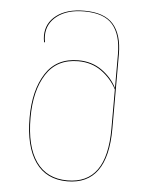

<svg xmlns="http://www.w3.org/2000/svg" viewBox="-53 -778 665 831"><g transform="rotate(5 279.5 -362.0)"><path d="M445 -558V-235Q445 9 270 9Q179 9 131.5 -58.5Q84 -126 84 -252Q84 -370 131 -443.5Q178 -517 273 -517Q332 -517 375.5 -486Q419 -455 441 -411V-558Q441 -643 403.5 -686.5Q366 -730 280 -730Q206 -730 162.5 -696.5Q119 -663 119 -610Q119 -597 122 -582H118Q115 -597 115 -610Q115 -665 159.5 -699Q204 -733 280 -733Q367 -733 406 -688.5Q445 -644 445 -558ZM441 -235V-405Q417 -451 374 -482Q331 -513 273 -513Q180 -513 134 -441Q88 -369 88 -252Q88 -127 134.5 -61Q181 5 270 5Q356 5 398.5 -54.5Q441 -114 441 -235Z"/></g></svg>

Font: FiraGO Four
Style: Regular
Weight: 100
Designer: bBox Type
Foundry: bBox Type GmbH
Version: Version 1.001